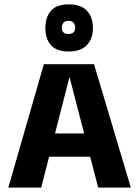

<svg xmlns="http://www.w3.org/2000/svg" viewBox="-20 -856 631 876"><path d="M18 0 180 -563H409L577 0H428L297 -505L168 0ZM153 -141 148 -247H443L439 -141ZM294 -621Q238 -621 212.5 -650Q187 -679 187 -727Q187 -777 212 -806.5Q237 -836 294 -836Q350 -836 377 -806.5Q404 -777 404 -727Q404 -681 377 -651Q350 -621 294 -621ZM292 -701Q309 -701 316 -709Q323 -717 323 -730Q323 -743 316 -752Q309 -761 293 -761Q276 -761 269 -751.5Q262 -742 262 -730Q262 -717 269 -709Q276 -701 292 -701Z"/></svg>

Font: Darker Grotesque Black
Style: Regular
Weight: 900
Designer: Gabriel Lam
Foundry: TypeRant
Version: Version 1.000;gftools[0.9.28]